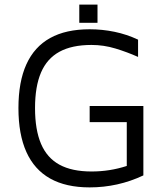

<svg xmlns="http://www.w3.org/2000/svg" viewBox="-20 -803 727 833"><path d="M369 10Q266 10 197.5 -28.5Q129 -67 94.5 -143.5Q60 -220 60 -334Q60 -448 94.5 -524Q129 -600 197.5 -638Q266 -676 369 -676Q424 -676 477 -665Q530 -654 579 -631V-556Q532 -577 481 -592.5Q430 -608 377 -608Q292 -608 238 -578.5Q184 -549 158 -488.5Q132 -428 132 -334Q132 -240 158 -179Q184 -118 238 -88.5Q292 -59 377 -59Q417 -59 455 -65Q493 -71 530 -83V-273H369V-343H602V-42Q547 -16 488.5 -3Q430 10 369 10ZM324 -704V-783H403V-704Z"/></svg>

Font: Maven Pro VF Beta
Style: Regular
Weight: 400
Designer: Joe Prince
Foundry: Joe Prince
Version: Version 2.002